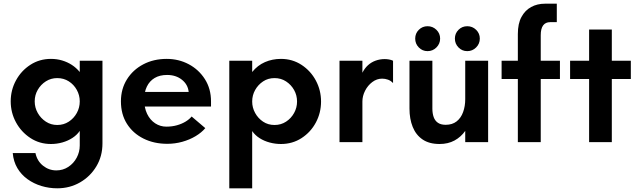

<svg xmlns="http://www.w3.org/2000/svg" viewBox="-20 -770 3462 1040"><path d="M290 250Q246 250 204.5 237.5Q163 225 129 200.5Q95 176 74 140.5Q53 105 49 59H172Q181 102 213 127.5Q245 153 285 153Q321 153 350 134Q379 115 395.5 84Q412 53 412 18V-61Q397 -39 372.5 -23Q348 -7 318 1.5Q288 10 256 10Q194 10 144.5 -22.5Q95 -55 66.5 -107.5Q38 -160 38 -221Q38 -282 66.5 -334.5Q95 -387 144.5 -419Q194 -451 256 -451Q288 -451 316.5 -442.5Q345 -434 369 -418.5Q393 -403 412 -380V-441H535V7Q535 76 502 131Q469 186 413.5 218Q358 250 290 250ZM290 -93Q325 -93 352.5 -111Q380 -129 396 -158Q412 -187 412 -221Q412 -254 396 -283Q380 -312 352.5 -329.5Q325 -347 290 -347Q256 -347 228.5 -329.5Q201 -312 184.5 -283.5Q168 -255 168 -221Q168 -187 184.5 -158Q201 -129 228.5 -111Q256 -93 290 -93Z M886 9Q814 9 757 -19.5Q700 -48 667.5 -99.5Q635 -151 635 -221Q635 -288 667.5 -340Q700 -392 756 -421.5Q812 -451 883 -451Q948 -451 1002.5 -422Q1057 -393 1090 -341Q1123 -289 1123 -221V-193H735V-272H1002Q998 -312 965.5 -338Q933 -364 885 -364Q845 -364 817.5 -347.5Q790 -331 775.5 -301Q761 -271 761 -231Q761 -186 777 -153Q793 -120 820.5 -102Q848 -84 881 -84Q912 -84 938.5 -91.5Q965 -99 985.5 -111.5Q1006 -124 1018 -139L1092 -76Q1072 -52 1039.5 -32.5Q1007 -13 967.5 -2Q928 9 886 9Z M1222 250V-441H1346V-380Q1375 -416 1415 -433.5Q1455 -451 1502 -451Q1564 -451 1613.5 -418.5Q1663 -386 1691 -333.5Q1719 -281 1719 -220Q1719 -159 1691 -106.5Q1663 -54 1613.5 -22Q1564 10 1502 10Q1471 10 1441 2Q1411 -6 1386.5 -21.5Q1362 -37 1346 -60V250ZM1467 -93Q1502 -93 1529.5 -111Q1557 -129 1573 -158Q1589 -187 1589 -220Q1589 -254 1573 -282.5Q1557 -311 1529.5 -329Q1502 -347 1467 -347Q1432 -347 1405 -329Q1378 -311 1362 -282.5Q1346 -254 1346 -220Q1346 -187 1362 -158Q1378 -129 1405 -111Q1432 -93 1467 -93Z M1819 0V-441H1943V-376Q1955 -400 1973 -416.5Q1991 -433 2014.5 -441.5Q2038 -450 2064 -450Q2074 -450 2086.5 -448Q2099 -446 2109 -441V-320Q2097 -333 2081.5 -338.5Q2066 -344 2050 -344Q2021 -344 1996.5 -325.5Q1972 -307 1957.5 -278.5Q1943 -250 1943 -220V0Z M2361 10Q2305 10 2269 -14.5Q2233 -39 2215.5 -82.5Q2198 -126 2198 -182V-441H2322V-182Q2322 -156 2329 -136Q2336 -116 2352 -105Q2368 -94 2394 -94Q2430 -94 2453.5 -112.5Q2477 -131 2488.5 -163Q2500 -195 2500 -232V-441H2624V0H2500V-61Q2477 -28 2442 -9Q2407 10 2361 10ZM2511 -493Q2483 -493 2463.5 -513Q2444 -533 2444 -561Q2444 -589 2463.5 -608.5Q2483 -628 2511 -628Q2539 -628 2559 -608.5Q2579 -589 2579 -561Q2579 -533 2559 -513Q2539 -493 2511 -493ZM2296 -493Q2268 -493 2248.5 -513Q2229 -533 2229 -561Q2229 -589 2248.5 -608.5Q2268 -628 2296 -628Q2324 -628 2344 -608.5Q2364 -589 2364 -561Q2364 -533 2344 -513Q2324 -493 2296 -493Z M2785 0V-342H2697V-441H2785V-586Q2785 -642 2804.5 -678Q2824 -714 2857 -732Q2890 -750 2932 -750H2996V-650H2960Q2935 -650 2922 -632.5Q2909 -615 2909 -579V-441H3013V-342H2909V0Z M3171 0V-342H3068V-441H3171V-610H3294V-441H3397V-342H3294V0Z"/></svg>

Font: Teachers SemiBold
Style: Regular
Weight: 600
Version: Version 1.001